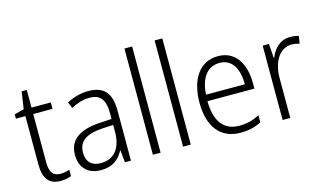

<svg xmlns="http://www.w3.org/2000/svg" viewBox="-89 -1090 2243 1327"><g transform="rotate(-15 1032.5 -426.0)"><path d="M214 -89C160 -89 139 -124 139 -192V-537H277V-583H139V-709H102L84 -586L15 -568V-537H83V-190C83 -87 124 -41 204 -41C234 -41 260 -47 280 -55V-101C263 -94 239 -89 214 -89Z M547 -592C491 -592 437 -576 392 -552L410 -508C455 -532 499 -545 543 -545C617 -545 653 -506 653 -403V-364L569 -359C423 -351 344 -296 344 -190C344 -100 397 -41 492 -41C579 -41 623 -81 654 -138H656L665 -51H708V-409C708 -536 657 -592 547 -592ZM575 -317 653 -321V-268C652 -156 600 -88 503 -88C440 -88 402 -123 402 -190C402 -270 458 -310 575 -317Z M920 -51V-811H865V-51Z M1136 -51V-811H1081V-51Z M1475 -593C1342 -593 1269 -480 1269 -314C1269 -148 1344 -41 1491 -41C1550 -41 1594 -52 1640 -75V-126C1589 -100 1549 -90 1494 -90C1385 -90 1326 -167 1325 -311H1661V-351C1661 -488 1600 -593 1475 -593ZM1474 -545C1564 -545 1605 -466 1605 -357H1327C1335 -481 1389 -545 1474 -545Z M1990 -592C1918 -592 1872 -541 1848 -481H1845L1838 -583H1793V-51H1848V-338C1848 -452 1902 -539 1987 -539C2007 -539 2026 -535 2043 -530L2052 -583C2033 -589 2012 -592 1990 -592Z"/></g></svg>

Font: Noto Sans Tamil UI SemiCondensed Light
Style: Regular
Weight: 300
Width: 4
Designer: Jelle Bosma - Monotype Design Team
Foundry: Monotype Imaging Inc.
Version: Version 2.004